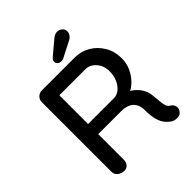

<svg xmlns="http://www.w3.org/2000/svg" viewBox="-243 -1026 1166 1166"><g transform="rotate(-45 340.5 -443.0)"><path d="M141 0Q117 0 99 -14.5Q81 -29 81 -51V-649Q81 -671 96 -685.5Q111 -700 132 -700H414Q468 -700 513 -673.5Q558 -647 585.5 -600.5Q613 -554 613 -494Q613 -454 597 -417.5Q581 -381 554 -353Q527 -325 493 -311L482 -330Q513 -319 536 -298.5Q559 -278 572.5 -250.5Q586 -223 587 -188Q590 -157 592.5 -136.5Q595 -116 600 -103Q605 -90 618 -83Q636 -73 640.5 -53Q645 -33 632 -17Q623 -5 609.5 -1.5Q596 2 582 -0.5Q568 -3 558 -8Q542 -18 525.5 -36.5Q509 -55 499 -88Q489 -121 489 -175Q489 -200 481 -218Q473 -236 459 -247.5Q445 -259 426 -264.5Q407 -270 384 -270H172L186 -290V-51Q186 -29 174 -14.5Q162 0 141 0ZM173 -357H412Q435 -358 456.5 -375.5Q478 -393 491.5 -423Q505 -453 505 -491Q505 -539 476.5 -571.5Q448 -604 409 -604H175L186 -630V-336ZM342 -741Q326 -741 316.5 -749.5Q307 -758 307 -771Q307 -777 310.5 -783Q314 -789 320 -795L407 -868Q416 -876 427 -881.5Q438 -887 449 -887Q465 -887 480 -875.5Q495 -864 495 -844Q495 -831 487 -818.5Q479 -806 464 -798L364 -747Q359 -743 353 -742Q347 -741 342 -741Z"/></g></svg>

Font: Quicksand SemiBold
Style: Regular
Weight: 600
Designer: Andrew Paglinawan
Foundry: Andrew Paglinawan
Version: Version 3.006